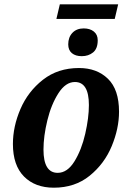

<svg xmlns="http://www.w3.org/2000/svg" viewBox="-20 -862 603 892"><path d="M40 -193Q40 -274 75 -355.5Q110 -437 179.5 -491.5Q249 -546 347 -546Q430 -546 481.5 -496Q533 -446 533 -343Q533 -265 499 -183Q465 -101 396.5 -45.5Q328 10 230 10Q143 10 91.5 -42Q40 -94 40 -193ZM393 -374Q393 -481 328 -481Q285 -481 251.5 -429Q218 -377 200 -303Q182 -229 182 -167Q182 -59 248 -59Q293 -59 326 -112.5Q359 -166 376 -240.5Q393 -315 393 -374ZM258 -842H529L513 -774H242ZM297 -656Q297 -689 316.5 -709.5Q336 -730 369 -730Q398 -730 416 -715.5Q434 -701 434 -675Q434 -636 412.5 -618.5Q391 -601 360 -601Q331 -601 314 -615Q297 -629 297 -656Z"/></svg>

Font: Noto Serif Narrow
Style: Bold Italic
Weight: 700
Width: 4
Italic angle: -12°
Designer: Monotype Design Team
Foundry: Monotype Imaging Inc.
Version: Version 1.001